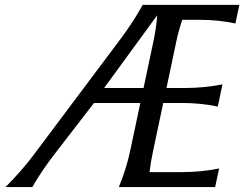

<svg xmlns="http://www.w3.org/2000/svg" viewBox="-20 -757 989 777"><path d="M2.4 0Q67.4 -65.4 113.8 -127L467.3 -598.6Q520.5 -669.9 557.6 -737.3H948.7L932.6 -662.1Q862.3 -676.8 789.6 -676.8H717.3Q702.6 -631.8 693.8 -590.8L653.8 -400.9H731Q804.2 -400.9 880.4 -415.5L861.3 -325.7Q791 -340.3 717.8 -340.3H640.6L599.6 -146.5Q590.8 -105.5 585 -60.5H716.8Q793.9 -60.5 866.7 -75.2L850.6 0H460.9Q491.2 -73.2 506.8 -146.5L547.9 -340.3H360.4L204.1 -137.7Q149.4 -67.4 110.8 0ZM616.2 -695.3 401.4 -400.9H561L601.1 -590.8Q612.3 -643.1 616.2 -695.3Z"/></svg>

Font: Classica
Style: Book Oblique
Weight: 400
Italic angle: -12°
Designer: Wojciech Kalinowski "wmk69" (wmk69@o2.pl)
Foundry: Wojciech Kalinowski "wmk69" (wmk69@o2.pl)
Version: Version 2.1.1; 2021-05-14